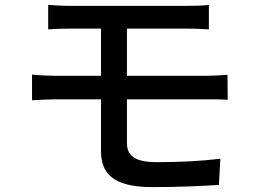

<svg xmlns="http://www.w3.org/2000/svg" viewBox="-20 -741 1040 785"><path d="M111 -436V-331C140 -333 185 -335 212 -335H393V-124C393 -34 439 24 604 24C699 24 802 20 875 15L881 -92C798 -82 713 -78 621 -78C534 -78 499 -103 499 -156V-335H823C845 -335 885 -335 911 -333L910 -435C886 -433 842 -431 821 -431H499V-624H748C784 -624 809 -622 834 -621V-721C811 -718 781 -717 748 -717C668 -717 347 -717 270 -717C235 -717 205 -719 177 -721V-621C205 -623 235 -624 270 -624H393V-431H212C183 -431 139 -433 111 -436Z"/></svg>

Font: Noto Sans CJK SC Medium
Style: Regular
Weight: 500
Designer: Ryoko NISHIZUKA 西塚涼子 (kana, bopomofo & ideographs); Paul D. Hunt (Latin, Greek & Cyrillic); Sandoll Communications 산돌커뮤니
Foundry: Adobe
Version: Version 2.004;hotconv 1.0.118;makeotfexe 2.5.65603